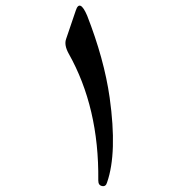

<svg xmlns="http://www.w3.org/2000/svg" viewBox="-20 -561 625 674"><path d="M246 -524 212 -424C207 -410 210 -393 221 -373C292 -247 327 -99 325 72C325 84 329 90 338 92C347 94 353 90 356 79C380 10 383 -89 365 -218C352 -310 325 -406 286 -506C269 -546 255 -552 246 -524Z"/></svg>

Font: XITS Math
Style: Regular
Weight: 400
Designer: MicroPress Inc., with final additions and corrections provided by Coen Hoffman, Elsevier (retired)
Version: Version 1.302